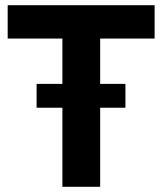

<svg xmlns="http://www.w3.org/2000/svg" viewBox="-20 -717 623 737"><path d="M219.5 -303.5H120.5V-395H219.5V-569H9.5V-697H573.5V-569H364.5V-395H461.5V-303.5H364.5V0H219.5Z"/></svg>

Font: HK Grotesk ExtraBold
Style: Regular
Weight: 800
Designer: Alfredo Marco Pradil
Foundry: Hanken Design Co.
Version: Version 3.001